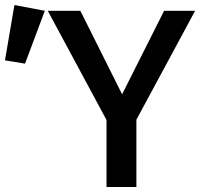

<svg xmlns="http://www.w3.org/2000/svg" viewBox="-180 -751 815 771"><path d="M367.7 -270.3V0H247.7V-269.2L11.8 -707.7H142.6L310.3 -372.3L479 -707.7H603.6ZM-122.1 -730.8 0 -707.7 -79.5 -495.4 -160 -508.7Z"/></svg>

Font: Fira Code Medium
Style: Regular
Weight: 500
Designer: Carrois Corporate, Edenspiekermann AG, Nikita Prokopov
Foundry: Carrois Corporate, Edenspiekermann AG, Nikita Prokopov
Version: Version 6.002